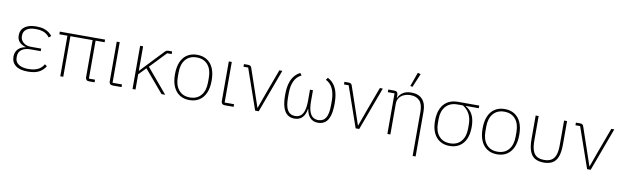

<svg xmlns="http://www.w3.org/2000/svg" viewBox="-52 -1390 7199 2222"><g transform="rotate(10 3547.0 -279.0)"><path d="M451 -106 477 -88Q451 -42 402 -15Q353 12 268 12Q173 12 125 -26Q77 -64 77 -131Q77 -183 108.5 -217.5Q140 -252 196 -261V-264Q149 -277 121.5 -306Q94 -335 94 -384Q94 -449 142.5 -484.5Q191 -520 277 -520Q330 -520 365.5 -509Q401 -498 425 -480.5Q449 -463 466 -441L440 -419Q425 -439 405 -454.5Q385 -470 354.5 -479.5Q324 -489 278 -489Q203 -489 167.5 -461.5Q132 -434 132 -390V-378Q132 -337 166 -307Q200 -277 256 -277H377V-247H255Q189 -247 152 -218Q115 -189 115 -142V-123Q115 -75 155.5 -47Q196 -19 269 -19Q339 -19 383 -41Q427 -63 451 -106Z M981 -477V-31H1053V0H988Q967 0 956.5 -11Q946 -22 946 -42V-477H685V0H650V-477H555V-508H1087V-477Z M1370 -31V0H1267Q1245 0 1234.5 -11Q1224 -22 1224 -42V-508H1259V-31Z M1840 0 1616 -264 1534 -179V0H1499V-508H1534V-222H1537L1607 -296L1796 -495Q1804 -502 1811.5 -505Q1819 -508 1829 -508H1875V-477H1822L1641 -287L1883 0Z M2168 12Q2102 12 2053.5 -19Q2005 -50 1979 -109Q1953 -168 1953 -254Q1953 -341 1979 -400Q2005 -459 2053.5 -489.5Q2102 -520 2168 -520Q2235 -520 2283.5 -489.5Q2332 -459 2358 -400Q2384 -341 2384 -254Q2384 -168 2358 -109Q2332 -50 2283.5 -19Q2235 12 2168 12ZM2168 -19Q2252 -19 2299 -74.5Q2346 -130 2346 -227V-281Q2346 -379 2299 -434Q2252 -489 2168 -489Q2085 -489 2038 -434Q1991 -379 1991 -281V-227Q1991 -130 2038 -74.5Q2085 -19 2168 -19Z M2687 -31V0H2584Q2562 0 2551.5 -11Q2541 -22 2541 -42V-508H2576V-31Z M2982 0H2940L2774 -477H2719V-508H2767Q2784 -508 2794 -502Q2804 -496 2809 -481L2893 -235L2960 -38H2963L3034 -235L3135 -508H3170Z M3558 -349V-223Q3558 -144 3573.5 -99.5Q3589 -55 3616 -37Q3643 -19 3677 -19Q3736 -19 3765 -65.5Q3794 -112 3794 -215V-264Q3794 -349 3767 -408Q3740 -467 3684 -494L3703 -520Q3746 -498 3774.5 -461.5Q3803 -425 3817.5 -370Q3832 -315 3832 -240Q3832 -151 3814.5 -95Q3797 -39 3762.5 -13.5Q3728 12 3679 12Q3621 12 3586.5 -24.5Q3552 -61 3542 -126H3539Q3530 -61 3496 -24.5Q3462 12 3402 12Q3354 12 3320 -13.5Q3286 -39 3268 -95Q3250 -151 3250 -240Q3250 -315 3264.5 -369.5Q3279 -424 3307.5 -461Q3336 -498 3379 -520L3398 -494Q3341 -466 3314.5 -408Q3288 -350 3288 -264V-215Q3288 -112 3317 -65.5Q3346 -19 3405 -19Q3440 -19 3466.5 -37Q3493 -55 3508 -99.5Q3523 -144 3523 -223V-349Z M4163 0H4121L3955 -477H3900V-508H3948Q3965 -508 3975 -502Q3985 -496 3990 -481L4074 -235L4141 -38H4144L4215 -235L4316 -508H4351Z M4529 0H4494V-477H4415V-508H4487Q4508 -508 4518.5 -497Q4529 -486 4529 -466V-419L4510 -430H4532Q4547 -467 4584.5 -493.5Q4622 -520 4687 -520Q4771 -520 4816 -470.5Q4861 -421 4861 -326V200H4826V-320Q4826 -407 4788 -448Q4750 -489 4680 -489Q4641 -489 4606.5 -475Q4572 -461 4550.5 -432.5Q4529 -404 4529 -361ZM4753 -749 4685 -587 4659 -593 4718 -758Z M5484 -477H5333V-473Q5387 -443 5414 -388.5Q5441 -334 5441 -248Q5441 -165 5415 -107Q5389 -49 5340.5 -18.5Q5292 12 5225 12Q5159 12 5110.5 -18.5Q5062 -49 5036 -107Q5010 -165 5010 -248Q5010 -330 5036.5 -388.5Q5063 -447 5113 -477.5Q5163 -508 5233 -508H5484ZM5298 -477H5233Q5145 -477 5096.5 -421.5Q5048 -366 5048 -274V-223Q5048 -129 5095 -74Q5142 -19 5225 -19Q5309 -19 5356 -74Q5403 -129 5403 -223V-274Q5403 -339 5378 -390Q5353 -441 5298 -477Z M5783 12Q5717 12 5668.5 -19Q5620 -50 5594 -109Q5568 -168 5568 -254Q5568 -341 5594 -400Q5620 -459 5668.5 -489.5Q5717 -520 5783 -520Q5850 -520 5898.5 -489.5Q5947 -459 5973 -400Q5999 -341 5999 -254Q5999 -168 5973 -109Q5947 -50 5898.5 -19Q5850 12 5783 12ZM5783 -19Q5867 -19 5914 -74.5Q5961 -130 5961 -227V-281Q5961 -379 5914 -434Q5867 -489 5783 -489Q5700 -489 5653 -434Q5606 -379 5606 -281V-227Q5606 -130 5653 -74.5Q5700 -19 5783 -19Z M6182 -508V-219Q6182 -145 6198.5 -101Q6215 -57 6248 -38Q6281 -19 6332 -19Q6382 -19 6415 -38Q6448 -57 6464.5 -101Q6481 -145 6481 -219V-508H6516V-233Q6516 -145 6496.5 -91Q6477 -37 6436 -12.5Q6395 12 6332 12Q6268 12 6227.5 -12.5Q6187 -37 6167 -91Q6147 -145 6147 -233V-508Z M6883 0H6841L6675 -477H6620V-508H6668Q6685 -508 6695 -502Q6705 -496 6710 -481L6794 -235L6861 -38H6864L6935 -235L7036 -508H7071Z"/></g></svg>

Font: IBM Plex Sans ExtraLight
Style: Regular
Weight: 250
Designer: Mike Abbink, Paul van der Laan, Pieter van Rosmalen
Foundry: Bold Monday
Version: Version 3.201